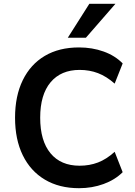

<svg xmlns="http://www.w3.org/2000/svg" viewBox="-20 -978 707 1008"><path d="M395 10Q291 10 215.5 -35Q140 -80 99.5 -163Q59 -246 59 -360Q59 -474 99.5 -557Q140 -640 215 -684.5Q290 -729 395 -729Q464 -729 524 -707.5Q584 -686 624 -645L582 -539Q539 -577 494.5 -594Q450 -611 398 -611Q300 -611 245.5 -546Q191 -481 191 -360Q191 -239 245 -173.5Q299 -108 398 -108Q450 -108 494.5 -125Q539 -142 582 -181L624 -74Q584 -34 524 -12Q464 10 395 10ZM336 -780 449 -958H586L431 -780Z"/></svg>

Font: Nunitoga
Style: Bold
Weight: 700
Designer: Vernon Adams
Foundry: Vernon Adams
Version: Version 1.0